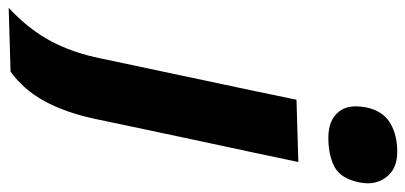

<svg xmlns="http://www.w3.org/2000/svg" viewBox="-382 -504 979 464"><g transform="rotate(90 108.0 -272.5)"><path d="M-104.5 196.5Q-53.5 149 -24.8 95.8Q4 42.5 18 -27.5L58 -216L68.5 -266Q84 -340.5 95.5 -393Q106.5 -445.5 117.5 -499L268 -503.5Q256.5 -448.5 245.2 -395.2Q234 -342 217.5 -266Q201.5 -191 189 -131.8Q176.5 -72.5 164 -13Q148.5 59.5 120.8 110.2Q93 161 49.5 192ZM209.5 -576Q168 -576 147.5 -600Q133.5 -616.5 133.5 -642.5Q133.5 -654 136 -667.5Q144.5 -707.5 173.2 -725Q202 -742.5 243.5 -742.5Q285 -742.5 305 -715.5Q319.5 -696 319.5 -671Q319.5 -661 317 -650Q308 -606 279.8 -591Q251.5 -576 209.5 -576Z"/></g></svg>

Font: Heraclito
Style: Bold Italic
Weight: 700
Italic angle: -12°
Designer: Kostas Bartsokas (font) & Cristiano Sobral (main changes)
Foundry: Kostas Bartsokas (font) & Cristiano Sobral (main changes)
Version: Version 1.00;July 8, 2020;FontCreator 13.0.0.2655 64-bit